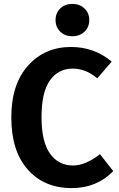

<svg xmlns="http://www.w3.org/2000/svg" viewBox="-20 -949 611 985"><path d="M344 -708Q464 -708 553 -633L479 -547Q421 -597 353 -597Q279 -597 236 -536.5Q193 -476 193 -347Q193 -222 236.5 -161Q280 -100 355 -100Q418 -100 493 -158L561 -71Q476 16 348 16Q207 16 122.5 -79Q38 -174 38 -347Q38 -517 124 -612.5Q210 -708 344 -708ZM289 -905.5Q313 -929 351 -929Q389 -929 413.5 -905.5Q438 -882 438 -846Q438 -810 413.5 -786.5Q389 -763 351 -763Q313 -763 289 -786.5Q265 -810 265 -846Q265 -882 289 -905.5Z"/></svg>

Font: FiraSans
Style: Regular
Weight: 600
Designer: Carrois Corporate & Edenspiekermann AG
Foundry: Carrois Corporate GbR & Edenspiekermann AG
Version: Version 3.106;PS 003.106;hotconv 1.0.70;makeotf.lib2.5.58329